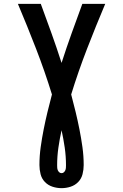

<svg xmlns="http://www.w3.org/2000/svg" viewBox="-20 -755 640 998"><path d="M300 223Q276 223 253 215.5Q230 208 213.5 191Q197 174 191 150.5Q185 127 185 103Q185 56 191.5 9.5Q198 -37 207 -82.5Q216 -128 227 -173.5Q238 -219 250 -264Q213 -384 167.5 -501.5Q122 -619 73 -735H192Q220 -659 247.5 -582.5Q275 -506 300 -428Q325 -506 352.5 -582.5Q380 -659 408 -735H527Q478 -619 432.5 -501.5Q387 -384 350 -264Q362 -219 373 -173.5Q384 -128 393 -82.5Q402 -37 408.5 9.5Q415 56 415 103Q415 127 409 150.5Q403 174 386.5 191Q370 208 347 215.5Q324 223 300 223ZM300 145Q307 145 312 140.5Q317 136 319.5 130Q322 124 322.5 117.5Q323 111 323 104Q323 58 316.5 12.5Q310 -33 300 -78Q290 -33 283.5 12.5Q277 58 277 104Q277 111 277.5 117.5Q278 124 280.5 130Q283 136 288 140.5Q293 145 300 145Z"/></svg>

Font: Iosevka Extended
Style: Bold
Weight: 700
Width: 7
Monospace: yes
Designer: Belleve Invis
Foundry: Belleve Invis
Version: Version 32.5.0; ttfautohint (v1.8.4)